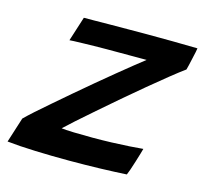

<svg xmlns="http://www.w3.org/2000/svg" viewBox="-117 -614 754 710"><g transform="rotate(15 260.5 -259.0)"><path d="M424 -2.5Q382.5 0 324 1.8Q265.5 3.5 204 3.5Q137.5 3.5 74.5 1.2Q11.5 -1 -33.5 -6L-3 -102Q10.5 -115.5 34.2 -136.8Q58 -158 88.5 -184.2Q119 -210.5 153.2 -239.8Q187.5 -269 221.8 -297.8Q256 -326.5 287.5 -352.2Q319 -378 344.2 -398.2Q369.5 -418.5 385 -430.5Q377.5 -430.5 360.5 -430.5Q343.5 -430.5 321.2 -430.5Q299 -430.5 275.2 -430.5Q251.5 -430.5 231 -430.5Q208 -430.5 184.5 -430Q161 -429.5 140.8 -429Q120.5 -428.5 107 -428Q93.5 -427.5 90.5 -427L120.5 -521Q133.5 -521 158.8 -521.2Q184 -521.5 217 -521.8Q250 -522 287 -522.2Q324 -522.5 361 -522.5Q408.5 -522.5 460.5 -522Q512.5 -521.5 555.5 -520.5Q555.5 -517.5 553 -506Q550.5 -494.5 547.2 -479.8Q544 -465 541 -452.2Q538 -439.5 536.5 -434.5Q515 -419 482 -392.5Q449 -366 409.5 -333.2Q370 -300.5 329.8 -266Q289.5 -231.5 252.8 -199.5Q216 -167.5 188.2 -142.8Q160.5 -118 147 -105Q159.5 -103 194.2 -102Q229 -101 266 -101Q301.5 -101 338.2 -102.2Q375 -103.5 406.8 -105.5Q438.5 -107.5 458.5 -109.5Q457.5 -105 453 -90Q448.5 -75 442.8 -56.5Q437 -38 431.8 -22.8Q426.5 -7.5 424 -2.5Z"/></g></svg>

Font: Grandstander Thin Medium
Style: Italic
Weight: 500
Italic angle: -15°
Version: Version 1.200